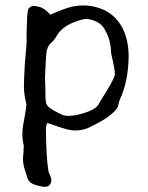

<svg xmlns="http://www.w3.org/2000/svg" viewBox="-20 -520 559 725"><path d="M411.6 -230Q413.6 -234.4 413.6 -242.2Q413.6 -254.9 408.7 -276.9L405.8 -291L402.8 -304.2Q399.4 -318.4 399.4 -323.7Q397.5 -377 370.1 -417Q358.4 -433.6 334.5 -442.4Q319.3 -448.2 306.2 -448.2Q298.3 -448.2 291 -446.3Q218.3 -427.7 194.8 -385.7Q185.1 -368.7 172.9 -357.9Q157.2 -344.2 154.8 -316.9L151.9 -271L149.9 -225.6Q150.4 -225.6 150.9 -203.1Q151.4 -184.1 151.4 -165.5Q151.4 -131.8 157.7 -122.6Q163.6 -112.8 194.3 -96.7L200.7 -93.3L207.5 -90.3Q218.8 -82.5 238.8 -82.5Q258.3 -82.5 286.1 -89.8Q341.3 -105 352.5 -126.5Q355.5 -132.8 363.3 -145L370.6 -156.7L378.4 -169.4Q399.9 -203.6 411.6 -230ZM435.5 -426.3Q465.8 -378.4 465.8 -305.7Q465.8 -298.3 465.3 -290.5Q462.4 -218.8 439.5 -159.7Q429.2 -139.6 426.8 -123Q424.3 -104.5 381.3 -74.2Q368.2 -65.4 351.1 -56.2Q338.9 -49.3 327.6 -44.4Q299.3 -27.3 263.2 -27.3Q249.5 -27.3 234.9 -31.2Q219.2 -35.2 197.3 -42.5L178.2 -49.3L158.2 -55.7L155.3 -46.4Q153.3 -40.5 153.3 -36.6Q154.3 73.7 162.6 124Q163.1 128.4 166 135.3L170.9 147Q173.8 154.8 173.8 161.6Q173.8 167 171.9 171.4Q166 185.1 149.9 185.5Q138.7 185.5 112.3 178.2Q95.7 171.4 89.8 164.1Q85 158.2 81.5 147L79.1 137.2L76.2 127.9Q66.9 104.5 66.9 81.1V76.7Q67.4 66.9 67.9 62.5L68.4 59.1L68.8 57.1Q69.3 52.7 69.3 37.6L69.8 32.2L69.3 26.9Q64.5 7.8 64.5 -13.7Q64.5 -26.9 66.4 -41.5Q67.9 -52.2 72.3 -74.7L75.2 -92.3L78.1 -110.4L79.6 -122.6Q79.6 -129.4 78.1 -134.8Q70.3 -161.6 70.3 -197.3L71.3 -229L72.8 -260.7Q73.2 -277.8 76.2 -306.2L80.1 -351.6L80.6 -377.9V-403.8L82.5 -456.5L83.5 -466.3L84 -470.2Q84.5 -472.7 84.5 -476.1Q85.4 -490.2 98.1 -495.6Q103 -497.6 108.4 -497.6Q115.7 -497.6 133.3 -492.7Q137.2 -490.2 140.6 -488.8L143.1 -487.3L146 -486.3Q151.9 -482.9 162.6 -472.2L166 -468.8L169.9 -464.4L195.8 -475.6L221.7 -485.8Q258.8 -499.5 294.4 -499.5Q326.2 -499.5 356.9 -488.8Q407.2 -471.2 435.5 -426.3Z"/></svg>

Font: Kurland
Style: Regular
Weight: 400
Designer: GGBot
Version: 0.22